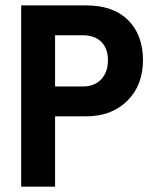

<svg xmlns="http://www.w3.org/2000/svg" viewBox="-20 -701 583 721"><path d="M59.5 0V-680.7H303.2Q406.2 -680.7 461.6 -624.9Q516.9 -569.1 516.9 -475Q516.9 -381 458.1 -322.5Q399.2 -264.1 303.2 -264.1H186.8V0ZM290.2 -376.2Q335.4 -376.2 360.3 -403.3Q385.3 -430.5 385.3 -475Q385.3 -519.5 360.1 -544.1Q334.9 -568.6 290.2 -568.6H186.8V-376.2Z"/></svg>

Font: Puralecka Narrow
Style: Bold
Weight: 700
Designer: Hector Gatti, Marcela Romero, Pablo Cosgaya and Nicolas Silva
Version: Version 1.004;PS 001.004;hotconv 1.0.70;makeotf.lib2.5.58329